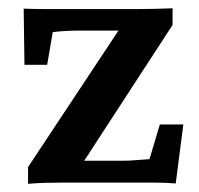

<svg xmlns="http://www.w3.org/2000/svg" viewBox="-20 -448 487 471"><path d="M163.1 -17.6 159.2 -53.7H281.2Q297.9 -53.7 314.5 -55.2Q331.1 -56.6 346.7 -57.6L372.1 -142.6H429.7L411.1 2Q386.7 0 359.9 0Q333 0 313.5 0H132.8Q112.3 0 90.8 0.5Q69.3 1 48.8 2.9V-38.1L293.9 -408.2L293 -373H181.6Q159.2 -373 141.6 -372.1Q124 -371.1 109.4 -369.1L95.7 -289.1H40L38.1 -426.8Q63.5 -425.8 89.8 -425.8Q116.2 -425.8 135.7 -425.8H318.4Q338.9 -425.8 360.4 -426.3Q381.8 -426.8 403.3 -427.7V-386.7Z"/></svg>

Font: Crimson Pro SemiBold
Style: Regular
Weight: 600
Designer: Jacques Le Bailly
Foundry: Baron von Fonthausen
Version: Version 1.003